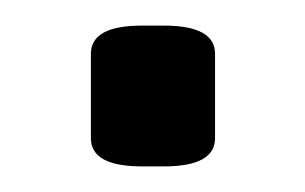

<svg xmlns="http://www.w3.org/2000/svg" viewBox="-20 -128 238 150"><path d="M148 -86V-20Q148 2 108 2H91Q51 2 51 -20V-86Q51 -108 91 -108H108Q148 -108 148 -86Z"/></svg>

Font: mmAsap
Style: Regular
Weight: 400
Designer: Pablo Cosgaya
Foundry: Omnibus-Type
Version: Version 1.001